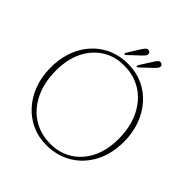

<svg xmlns="http://www.w3.org/2000/svg" viewBox="-229 -1030 1208 1208"><g transform="rotate(45 375.0 -425.5)"><path d="M376 -712Q447 -712 506.8 -684.8Q566.5 -657.5 610.5 -608Q654.5 -558.5 678.8 -492Q703 -425.5 703 -347Q703 -239.5 660.5 -158.2Q618 -77 543 -31.5Q468 14 371.5 14Q301 14 241.8 -13.2Q182.5 -40.5 138.5 -89.8Q94.5 -139 70.2 -205.5Q46 -272 46 -350Q46 -458 88.5 -539.5Q131 -621 205.2 -666.5Q279.5 -712 376 -712ZM666.5 -334Q666.5 -440 628.2 -519.5Q590 -599 521.8 -643Q453.5 -687 364 -687Q281.5 -687 218.2 -646.8Q155 -606.5 119 -533.8Q83 -461 83 -363.5Q83 -256.5 121 -177Q159 -97.5 227 -53.5Q295 -9.5 385 -9.5Q467 -9.5 530.8 -49.8Q594.5 -90 630.5 -162.8Q666.5 -235.5 666.5 -334ZM365.5 -831.5Q376 -848 384.8 -857.5Q393.5 -867 406 -864Q425 -859.5 421 -840Q418.5 -831 411.8 -823.5Q405 -816 397 -808.5L325.5 -741.5Q319 -735.5 314 -739.5Q310.5 -743 315.5 -751.5ZM475.5 -830Q486 -847 494.5 -856.2Q503 -865.5 515.5 -863Q535 -858.5 530.5 -838.5Q528 -830 521 -822.5Q514 -815 506 -807.5L435 -740Q428 -734.5 423.5 -738Q420 -741.5 425 -750.5Z"/></g></svg>

Font: Fraunces 72pt Soft Thin
Style: Regular
Weight: 100
Version: Version 1.000;[b76b70a41]